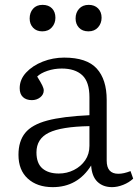

<svg xmlns="http://www.w3.org/2000/svg" viewBox="-20 -756 568 790"><path d="M197 14Q133 14 94.5 -21Q56 -56 56 -119Q56 -175 83.5 -209Q111 -243 174.5 -260Q238 -277 348 -282V-356Q348 -419 318.5 -446.5Q289 -474 234 -474Q203 -474 175 -464.5Q147 -455 133 -441Q148 -417 154 -404.5Q160 -392 160 -384Q160 -367 145.5 -355.5Q131 -344 111 -344Q88 -344 74.5 -356.5Q61 -369 61 -393Q61 -429 87.5 -457.5Q114 -486 156 -502.5Q198 -519 244 -519Q337 -519 378 -474Q419 -429 419 -345V-95Q419 -41 467 -41Q489 -41 517 -52L528 -21Q511 -5 487 4.5Q463 14 441 14Q404 14 381 -8Q358 -30 355 -75Q299 14 197 14ZM222 -42Q255 -42 284 -56.5Q313 -71 330.5 -96.5Q348 -122 348 -156V-237Q232 -235 181 -210Q130 -185 130 -129Q130 -84 154.5 -63Q179 -42 222 -42ZM344 -627Q319 -627 305 -642Q291 -657 291 -680Q291 -704 305.5 -720Q320 -736 345 -736Q369 -736 383.5 -721.5Q398 -707 398 -683Q398 -660 383.5 -643.5Q369 -627 344 -627ZM154 -627Q130 -627 116 -642Q102 -657 102 -680Q102 -704 116 -720Q130 -736 155 -736Q180 -736 194 -721.5Q208 -707 208 -683Q208 -660 193.5 -643.5Q179 -627 154 -627Z"/></svg>

Font: Literata 12pt Light
Style: Regular
Weight: 300
Designer: Latin by Veronika Burian and Jose Scaglione. Greek by Irene Vlachou. Cyrillic by Vera Evstafieva.
Foundry: TypeTogether
Version: Version 3.002